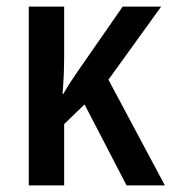

<svg xmlns="http://www.w3.org/2000/svg" viewBox="-20 -560 520 580"><path d="M66.9 0V-540H173.8V-393.1Q173.8 -363.3 172.6 -334Q171.4 -304.7 168.9 -276.4L170.9 -275.9Q183.1 -296.9 193.8 -313.2Q204.6 -329.6 217.3 -348.1L350.6 -540H466.8L307.6 -319.3L478 0H362.3L235.4 -244.6L173.8 -185.1V0Z"/></svg>

Font: Open Sans
Style: Regular
Weight: 600
Width: 3
Foundry: Ascender Corporation
Version: Version 1.000